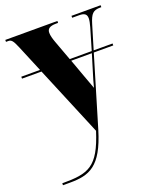

<svg xmlns="http://www.w3.org/2000/svg" viewBox="-144 -623 776 935"><g transform="rotate(-20 244.0 -155.5)"><path d="M19 215V225H54C156 225 221 203 273 30L381 -331H482V-341H384L421 -464C436 -513 448 -526 486 -526H491V-536H340V-526H376C403 -526 415 -518 415 -496C415 -486 412 -470 407 -453L374 -341H260L222 -444C215 -463 210 -481 210 -495C210 -515 222 -526 257 -526H267V-536H-3V-526H9C26 -526 33 -515 48 -480L106 -341H9V-331H110L261 31C207 200 155 215 19 215ZM297 -240 264 -331H371L343 -239C336 -217 330 -196 323 -169C316 -189 307 -214 297 -240Z"/></g></svg>

Font: Noto Serif Display ExtraCondensed Black
Style: Regular
Weight: 900
Width: 2
Designer: Monotype Design Team
Foundry: Monotype Imaging Inc.
Version: Version 2.009